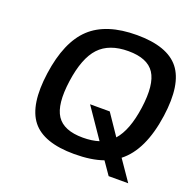

<svg xmlns="http://www.w3.org/2000/svg" viewBox="-137 -858 1069 1066"><g transform="rotate(20 398.0 -325.0)"><path d="M495.1 -720.2Q675.3 -720.2 745.4 -632.1Q815.4 -543.9 788.1 -350.1Q757.8 -136.7 647 -50.8L730 69.8H614.3L562.5 -4.9Q492.2 20 392.1 20Q210.4 20 141.1 -67.9Q71.8 -155.8 99.1 -350.1Q126.5 -544.4 220.5 -632.3Q314.5 -720.2 495.1 -720.2ZM657.2 -350.1Q677.2 -492.7 635.7 -556.4Q594.2 -620.1 481 -620.1Q367.7 -620.1 308.6 -556.9Q249.5 -493.7 229.5 -351.1Q209.5 -208.5 251 -145.3Q292.5 -82 405.8 -82Q459.5 -82 500.5 -95.2L380.9 -270H497.1L580.6 -147Q637.7 -210.9 657.2 -350.1Z"/></g></svg>

Font: Fivo Sans Med
Style: Regular
Weight: 450
Designer: Alexander Slobzheninov
Foundry: Alexander Slobzheninov
Version: 1.0